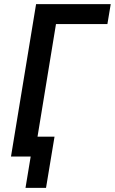

<svg xmlns="http://www.w3.org/2000/svg" viewBox="-20 -755 554 926"><path d="M103 151 128 0H33L154 -735H514L498 -639H250L161 -96H243L202 151Z"/></svg>

Font: Iosevka Oblique
Style: Bold
Weight: 700
Italic angle: -9°
Monospace: yes
Designer: Belleve Invis
Foundry: Belleve Invis
Version: Version 32.5.0; ttfautohint (v1.8.4)